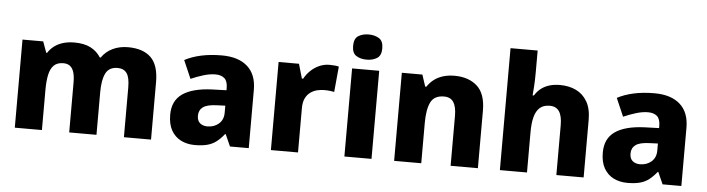

<svg xmlns="http://www.w3.org/2000/svg" viewBox="-47 -975 4387 1192"><g transform="rotate(5 2146.0 -379.0)"><path d="M727 -559Q821 -559 870 -511.5Q919 -464 919 -358V0H750V-310Q750 -373 731 -399Q712 -425 674 -425Q621 -425 600 -384Q579 -343 579 -266V0H409V-310Q409 -351 401 -376Q393 -401 377 -413Q361 -425 336 -425Q298 -425 277 -404.5Q256 -384 247.5 -345Q239 -306 239 -250V0H70V-549H199L224 -480H229Q244 -504 267.5 -522Q291 -540 322.5 -549.5Q354 -559 393 -559Q454 -559 494 -538.5Q534 -518 558 -480H563Q590 -519 632.5 -539Q675 -559 727 -559Z M1312 -559Q1415 -559 1471.5 -509Q1528 -459 1528 -363V0H1411L1378 -74H1374Q1351 -45 1326.5 -26Q1302 -7 1270 1.5Q1238 10 1192 10Q1144 10 1106 -9Q1068 -28 1046 -66.5Q1024 -105 1024 -165Q1024 -252 1086 -295Q1148 -338 1268 -343L1359 -346V-359Q1359 -402 1339 -420Q1319 -438 1283 -438Q1248 -438 1208.5 -426Q1169 -414 1130 -397L1081 -510Q1126 -534 1184 -546.5Q1242 -559 1312 -559ZM1309 -248Q1247 -246 1221.5 -227Q1196 -208 1196 -173Q1196 -142 1214 -127Q1232 -112 1260 -112Q1302 -112 1331 -137Q1360 -162 1360 -206V-250Z M1982 -559Q1998 -559 2015 -557.5Q2032 -556 2041 -553L2026 -394Q2015 -396 2000.5 -398Q1986 -400 1962 -400Q1941 -400 1919 -394.5Q1897 -389 1878 -375.5Q1859 -362 1847 -338Q1835 -314 1835 -275V0H1666V-549H1793L1819 -459H1827Q1842 -487 1866 -510Q1890 -533 1920 -546Q1950 -559 1982 -559Z M2293 -549V0H2124V-549ZM2209 -768Q2246 -768 2273 -751.5Q2300 -735 2300 -689Q2300 -644 2273 -627.5Q2246 -611 2209 -611Q2171 -611 2144.5 -627.5Q2118 -644 2118 -689Q2118 -735 2144.5 -751.5Q2171 -768 2209 -768Z M2762 -559Q2850 -559 2903 -511.5Q2956 -464 2956 -358V0H2786V-311Q2786 -368 2767.5 -396.5Q2749 -425 2708 -425Q2647 -425 2625 -380Q2603 -335 2603 -250V0H2434V-549H2562L2586 -476H2593Q2611 -503 2635.5 -521.5Q2660 -540 2692 -549.5Q2724 -559 2762 -559Z M3262 -628Q3262 -576 3259.5 -538.5Q3257 -501 3255 -480H3263Q3281 -509 3304.5 -526Q3328 -543 3356.5 -551Q3385 -559 3419 -559Q3476 -559 3519.5 -538Q3563 -517 3589 -473Q3615 -429 3615 -358V0H3445V-311Q3445 -368 3426 -396.5Q3407 -425 3367 -425Q3328 -425 3305 -404.5Q3282 -384 3272 -345.5Q3262 -307 3262 -250V0H3093V-760H3262Z M4008 -559Q4111 -559 4167.5 -509Q4224 -459 4224 -363V0H4107L4074 -74H4070Q4047 -45 4022.5 -26Q3998 -7 3966 1.5Q3934 10 3888 10Q3840 10 3802 -9Q3764 -28 3742 -66.5Q3720 -105 3720 -165Q3720 -252 3782 -295Q3844 -338 3964 -343L4055 -346V-359Q4055 -402 4035 -420Q4015 -438 3979 -438Q3944 -438 3904.5 -426Q3865 -414 3826 -397L3777 -510Q3822 -534 3880 -546.5Q3938 -559 4008 -559ZM4005 -248Q3943 -246 3917.5 -227Q3892 -208 3892 -173Q3892 -142 3910 -127Q3928 -112 3956 -112Q3998 -112 4027 -137Q4056 -162 4056 -206V-250Z"/></g></svg>

Font: Noto Sans Khmer ExtraBold
Style: Regular
Weight: 800
Version: Version 2.003